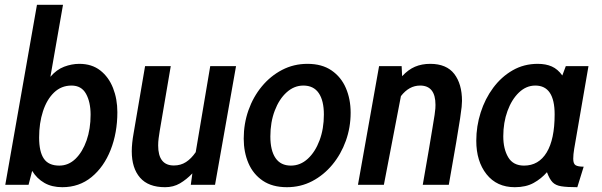

<svg xmlns="http://www.w3.org/2000/svg" viewBox="-20 -770 2510 800"><path d="M239.5 10Q196 10 164.8 -8Q133.5 -26 114 -58L99 0H2L134 -750H242.5L190 -450Q215.5 -480 247.2 -492Q279 -504 310.5 -504Q362.5 -504 397.8 -476.5Q433 -449 451 -403.2Q469 -357.5 469 -302.5Q469 -216.5 441 -145.5Q413 -74.5 361.5 -32.2Q310 10 239.5 10ZM227 -80Q265.5 -80 294.8 -108.5Q324 -137 340.8 -185Q357.5 -233 357.5 -292Q357.5 -344.5 338.5 -379Q319.5 -413.5 278 -413.5Q235.5 -413.5 205.2 -384.5Q175 -355.5 159 -306.2Q143 -257 143 -197Q143 -137.5 162.8 -108.8Q182.5 -80 227 -80Z M668 10Q598 10 563.5 -29.8Q529 -69.5 529 -139.5Q529 -156 531 -175.2Q533 -194.5 536.5 -213.5L584.5 -494.5H691.5L645.5 -224.5Q643 -209 641 -194Q639 -179 639 -164Q639 -80.5 704.5 -80.5Q733 -80.5 755 -94.8Q777 -109 795.5 -136L856 -494.5H963.5L876 0H775L781.5 -47.5Q757 -22 729.8 -6Q702.5 10 668 10Z M1175.5 10Q1115 10 1075 -17Q1035 -44 1015.2 -90Q995.5 -136 995.5 -192.5Q995.5 -254.5 1015.2 -310.5Q1035 -366.5 1071 -410Q1107 -453.5 1155.5 -478.8Q1204 -504 1261 -504Q1321.5 -504 1361.5 -476.5Q1401.5 -449 1421.2 -403Q1441 -357 1441 -300.5Q1441 -239 1421 -183.2Q1401 -127.5 1365 -84Q1329 -40.5 1280.8 -15.2Q1232.5 10 1175.5 10ZM1192 -80Q1231.5 -80 1262.5 -108.5Q1293.5 -137 1311.5 -185.2Q1329.5 -233.5 1329.5 -292.5Q1329.5 -351 1308 -382.2Q1286.5 -413.5 1244 -413.5Q1205.5 -413.5 1174.2 -385.2Q1143 -357 1124.8 -309Q1106.5 -261 1106.5 -201.5Q1106.5 -143 1128 -111.5Q1149.5 -80 1192 -80Z M1471.5 0 1559.5 -494.5H1653.5L1655.5 -452.5Q1681 -480 1709.2 -492Q1737.5 -504 1772.5 -504Q1840.5 -504 1872.8 -462Q1905 -420 1905 -349.5Q1905 -339.5 1903.5 -324.5Q1902 -309.5 1897 -275.8Q1892 -242 1880.8 -176.5Q1869.5 -111 1850 0H1741.5Q1757 -88 1766.8 -145.8Q1776.5 -203.5 1782.2 -238.2Q1788 -273 1790.8 -291.2Q1793.5 -309.5 1794 -318.2Q1794.5 -327 1794.5 -333Q1794.5 -413.5 1730.5 -413.5Q1684.5 -413.5 1650.5 -369.5L1579.5 0Z M2125 10Q2050 10 2007.2 -44Q1964.5 -98 1964.5 -183.5Q1964.5 -244 1982.8 -301.2Q2001 -358.5 2035 -404.2Q2069 -450 2116 -477Q2163 -504 2220.5 -504Q2254.5 -504 2279.2 -493Q2304 -482 2323 -455.5L2337.5 -494.5H2432L2372.5 -150Q2368.5 -126.5 2368.5 -108.5Q2368.5 -87.5 2378.5 -81.5Q2388.5 -75.5 2412 -75.5L2385.5 10Q2342.5 10 2318.8 6.2Q2295 2.5 2282.2 -10.8Q2269.5 -24 2259 -52.5Q2235.5 -25.5 2203.5 -7.8Q2171.5 10 2125 10ZM2163.5 -80Q2224.5 -80 2257.8 -134.8Q2291 -189.5 2291 -293.5Q2291 -413.5 2210.5 -413.5Q2172.5 -413.5 2142.2 -384.5Q2112 -355.5 2094.5 -307.5Q2077 -259.5 2077 -202Q2077 -149.5 2097.5 -114.8Q2118 -80 2163.5 -80Z"/></svg>

Font: Cabin Condensed SemiBold
Style: Italic
Weight: 600
Width: 3
Italic angle: -10°
Designer: Pablo Impallari
Foundry: Pablo Impallari. http://www.impallari.com Igino Marini. http://www.ikern.com
Version: Version 3.001; ttfautohint (v1.8.3)